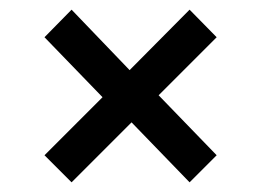

<svg xmlns="http://www.w3.org/2000/svg" viewBox="-20 -506 540 397"><path d="M72 -185 128 -129 252 -253 372 -129 428 -185 308 -309 428 -429 372 -486 248 -361 128 -486 72 -429 192 -305Z"/></svg>

Font: FiraGO Unicode
Style: Regular
Weight: 400
Designer: bBox Type
Foundry: bBox Type GmbH
Version: Version 1.001;PS 001.001;hotconv 1.0.88;makeotf.lib2.5.64775